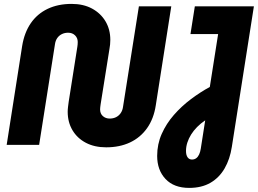

<svg xmlns="http://www.w3.org/2000/svg" viewBox="-20 -732 1303 970"><path d="M516.3 12.3Q457.3 12.3 413.5 -10.8Q369.7 -34 345.8 -74.7Q322 -115.3 322 -167.3Q322 -179 323.7 -192.3Q325.3 -205.7 327 -217.7L370.7 -495.3Q371.7 -501 372.2 -507.5Q372.7 -514 372.7 -520Q372.7 -540 359.2 -553.3Q345.7 -566.7 324 -566.7Q306.7 -566.7 292.5 -559.7Q278.3 -552.7 269.3 -539.8Q260.3 -527 257.7 -508.7L177.7 0H13.7L92 -500Q103 -567.3 135.5 -614.7Q168 -662 220.5 -687.2Q273 -712.3 341.7 -712.3Q401.3 -712.3 445 -688.7Q488.7 -665 513 -624.2Q537.3 -583.3 537.3 -530.7Q537.3 -519 536.2 -507.3Q535 -495.7 533 -485L488.3 -204.7Q487.3 -197 486.5 -190.8Q485.7 -184.7 485.7 -179.7Q485.7 -157.7 499.8 -145.3Q514 -133 534.3 -133Q552 -133 566.2 -140Q580.3 -147 589.5 -160.2Q598.7 -173.3 601.3 -191L681.7 -700H845.3L767 -199.7Q756.7 -132 723 -84.5Q689.3 -37 636.8 -12.3Q584.3 12.3 516.3 12.3ZM936 217.3Q858.7 217.3 816.3 172.3Q774 127.3 774 55.7Q774 -3.7 797 -55.5Q820 -107.3 858.5 -151.3Q897 -195.3 944.5 -231Q992 -266.7 1040 -292.7L1082 -560H942.3L964.3 -700H1262.7L1151.3 9.7Q1141.7 72.3 1114.5 119.2Q1087.3 166 1042.8 191.7Q998.3 217.3 936 217.3ZM950 74Q962.3 74 971.3 67.3Q980.3 60.7 986 48.3Q991.7 36 994.3 19.3L1016.7 -124Q994 -108.7 975.8 -90.3Q957.7 -72 945.5 -52.3Q933.3 -32.7 926.5 -11.7Q919.7 9.3 919.7 30.3Q919.7 51.3 927.7 62.7Q935.7 74 950 74Z"/></svg>

Font: MuseoModerno Thin
Style: Italic
Weight: 100
Italic angle: -9°
Designer: Pablo Cosgaya, Héctor Gatti, Marcela Romero, and the Authors of The MuseoModerno Project.
Foundry: Omnibus-Type Team
Version: Version 1.003